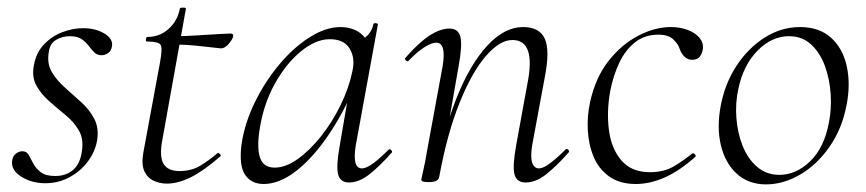

<svg xmlns="http://www.w3.org/2000/svg" viewBox="-20 -470 2274 504"><path d="M99 11Q63 11 35.5 -6.5Q8 -24 12 -49Q14 -61 22 -67Q30 -73 39 -73Q50 -73 55.5 -63Q61 -53 67.5 -40.5Q74 -28 87 -18Q100 -8 125 -8Q154 -8 172.5 -24.5Q191 -41 195 -74Q200 -105 187 -127.5Q174 -150 152 -168Q130 -186 109 -204.5Q88 -223 75.5 -245.5Q63 -268 69 -299Q75 -332 95.5 -353.5Q116 -375 143.5 -385.5Q171 -396 198 -396Q231 -396 254 -382Q277 -368 274 -349Q272 -336 263.5 -330.5Q255 -325 247 -325Q235 -325 227.5 -332.5Q220 -340 212.5 -350Q205 -360 194 -367.5Q183 -375 163 -375Q144 -375 127.5 -365.5Q111 -356 108 -333Q103 -303 116 -281Q129 -259 150.5 -240Q172 -221 193.5 -201.5Q215 -182 227.5 -158Q240 -134 235 -102Q230 -72 210.5 -46Q191 -20 162 -4.5Q133 11 99 11Z M418 12Q400 12 383.5 4.5Q367 -3 359 -20.5Q351 -38 356 -68L400 -306Q407 -344 401.5 -352.5Q396 -361 366 -361Q362 -361 363 -367Q364 -373 367 -373Q399 -373 422.5 -394Q446 -415 452 -447Q452 -450 460.5 -450Q469 -450 468 -447L406 -102Q398 -60 409 -40.5Q420 -21 451 -21Q483 -21 506.5 -35.5Q530 -50 551 -68Q553 -70 557 -66Q561 -62 559 -60Q514 -21 480.5 -4.5Q447 12 418 12ZM560 -343Q557 -343 537 -345.5Q517 -348 490.5 -350.5Q464 -353 440 -353L442 -375Q465 -375 496 -377Q527 -379 553 -380.5Q579 -382 585 -382Q589 -382 591 -380Q593 -378 592 -374Q590 -366 580 -354.5Q570 -343 560 -343Z M672 13Q640 13 623.5 -11Q607 -35 614 -91Q622 -146 648.5 -200.5Q675 -255 712.5 -300Q750 -345 792.5 -372Q835 -399 874 -399Q892 -399 909 -392.5Q926 -386 938 -371Q950 -356 952 -332L914 -357Q925 -359 941 -373.5Q957 -388 960 -407Q962 -410 967.5 -409Q973 -408 972 -406L914 -89Q904 -28 930 -28Q942 -28 960 -41.5Q978 -55 1000 -77Q1003 -80 1007 -76Q1011 -72 1008 -69Q975 -32 948.5 -11.5Q922 9 896 9Q873 9 867.5 -12.5Q862 -34 872 -89L896 -229L912 -246Q881 -172 840.5 -113Q800 -54 756.5 -20.5Q713 13 672 13ZM701 -30Q730 -30 761.5 -52.5Q793 -75 822.5 -112Q852 -149 874 -194Q896 -239 905 -283Q913 -318 897.5 -343Q882 -368 843 -367Q807 -366 768.5 -334Q730 -302 700.5 -248.5Q671 -195 661 -127Q654 -80 663 -55Q672 -30 701 -30Z M1360 9Q1336 9 1330.5 -12.5Q1325 -34 1335 -89L1364 -248Q1388 -365 1325 -365Q1292 -365 1255.5 -323Q1219 -281 1186.5 -200.5Q1154 -120 1133 -6L1122 -7Q1143 -123 1178 -211.5Q1213 -300 1258.5 -349.5Q1304 -399 1353 -399Q1396 -399 1410 -368.5Q1424 -338 1410 -267L1377 -89Q1372 -58 1377 -43Q1382 -28 1395 -28Q1406 -28 1424 -41.5Q1442 -55 1464 -77Q1467 -81 1471.5 -77Q1476 -73 1472 -69Q1439 -32 1412.5 -11.5Q1386 9 1360 9ZM1107 8Q1094 8 1090 6.5Q1086 5 1086 2Q1086 -1 1091.5 -24.5Q1097 -48 1101 -74L1142 -297Q1152 -358 1125 -358Q1113 -358 1094 -346Q1075 -334 1053 -311Q1050 -307 1045.5 -311.5Q1041 -316 1045 -319Q1078 -357 1106.5 -376Q1135 -395 1160 -395Q1183 -395 1188.5 -373.5Q1194 -352 1184 -297L1133 -6Q1131 8 1107 8Z M1649 13Q1607 13 1579.5 -6.5Q1552 -26 1538.5 -58Q1525 -90 1523 -128Q1521 -166 1529 -202Q1543 -266 1577 -309.5Q1611 -353 1655 -376Q1699 -399 1741 -399Q1765 -399 1785 -391.5Q1805 -384 1816 -371Q1827 -358 1825 -342Q1824 -331 1817.5 -322Q1811 -313 1797 -313Q1786 -313 1777.5 -320.5Q1769 -328 1764 -342Q1761 -353 1748 -366Q1735 -379 1708 -379Q1672 -379 1646.5 -358.5Q1621 -338 1605.5 -305Q1590 -272 1582 -232Q1572 -177 1578.5 -128Q1585 -79 1611.5 -48.5Q1638 -18 1686 -18Q1723 -18 1749 -33.5Q1775 -49 1797 -67Q1800 -69 1804 -65Q1808 -61 1805 -58Q1763 -21 1724.5 -4Q1686 13 1649 13Z M1991 14Q1945 14 1914.5 -13.5Q1884 -41 1872.5 -88Q1861 -135 1872 -193Q1883 -251 1913.5 -297.5Q1944 -344 1987.5 -371.5Q2031 -399 2080 -399Q2131 -399 2162 -370.5Q2193 -342 2203 -295Q2213 -248 2202 -193Q2190 -131 2157 -84Q2124 -37 2080 -11.5Q2036 14 1991 14ZM2026 -11Q2070 -11 2107 -47Q2144 -83 2156 -149Q2163 -184 2160.5 -223Q2158 -262 2145.5 -296.5Q2133 -331 2109.5 -353Q2086 -375 2051 -375Q2006 -375 1968.5 -337Q1931 -299 1918 -236Q1910 -199 1913 -160Q1916 -121 1929.5 -87Q1943 -53 1967.5 -32Q1992 -11 2026 -11Z"/></svg>

Font: Cormorant Garamond Light
Style: Italic
Weight: 300
Italic angle: -10°
Designer: Christian Thalmann (Catharsis Fonts)
Foundry: Catharsis Fonts
Version: Version 4.001